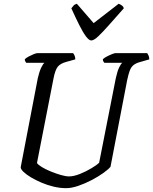

<svg xmlns="http://www.w3.org/2000/svg" viewBox="-20 -981 798 1001"><path d="M324.9 0Q293 0 259.8 -7.9Q226.6 -15.8 196 -28.9Q165.3 -42.1 140.9 -56.7Q116.5 -71.4 102.3 -85.2Q88.1 -99 87.9 -109L177 -573Q184.8 -607.5 194.9 -628.4Q205.1 -649.4 211.9 -653.6H116.8Q115 -655.6 112.2 -660.5Q109.3 -665.4 109.3 -672.4Q115.8 -678.9 129.1 -686.1Q142.4 -693.2 155.6 -698.6Q168.9 -704 174.9 -704H361Q364.5 -700.2 368.6 -691.7Q372.7 -683.1 372.5 -671.4L325.6 -658.4Q295.1 -650.1 281.4 -633.5Q267.8 -616.8 259 -572.1L172.8 -131.3Q178.5 -122 198.2 -110Q217.9 -98 244.8 -87Q271.7 -76 297.2 -68.7Q322.7 -61.3 339.9 -61.3Q364.4 -61.3 396.5 -74Q428.6 -86.8 457 -104Q485.4 -121.1 496.8 -132.1L583.7 -573Q591.7 -610.3 601.4 -629.8Q611 -649.4 617.8 -653.6H523.8Q522 -655.6 519.1 -660.5Q516.2 -665.4 516.2 -672.4Q523.2 -679.1 536.9 -686.3Q550.5 -693.5 563.7 -698.7Q576.9 -704 581.6 -704H747.5Q750.3 -700 754.3 -691.8Q758.3 -683.6 758.3 -671.4L709.4 -657.4Q688.5 -651.6 676.3 -641.8Q664 -632 657 -614.2Q650 -596.3 643 -563.3L556.1 -111.6Q545.7 -98.4 519.1 -79.3Q492.5 -60.3 457.7 -42.1Q422.9 -23.9 387.8 -11.9Q352.7 0 324.9 0ZM455.9 -770.1Q444.1 -770.1 428.3 -791.2Q412.5 -812.2 393.5 -850Q374.4 -887.9 352 -937.6Q357.7 -945.1 363.4 -951.7Q369 -958.2 380.6 -961.5L468.2 -860.4L598.8 -961.5Q610.6 -956.7 617.5 -950.8Q624.4 -944.9 625.4 -937.6Q581.5 -888.4 548.1 -850.5Q514.6 -812.6 492 -791.4Q469.5 -770.1 455.9 -770.1Z"/></svg>

Font: Texturina Medium
Style: Italic
Weight: 500
Italic angle: -11°
Designer: Guillermo Torres Carreño
Foundry: Omnibus-Type
Version: Version 1.002